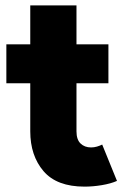

<svg xmlns="http://www.w3.org/2000/svg" viewBox="-20 -694 462 722"><path d="M297.9 7.8Q193.4 7.8 143.6 -50.5Q93.8 -108.9 93.8 -200.2V-673.8H267.6V-200.2Q267.6 -168.9 283 -154.3Q298.3 -139.6 322.3 -139.6Q334 -139.6 344.7 -142.8Q355.5 -146 364.3 -150.4L419.9 -13.7Q396.5 -3.4 363 2.2Q329.6 7.8 297.9 7.8ZM3.9 -380.9V-527.3H387.7V-380.9Z"/></svg>

Font: Reddit Sans Black
Style: Regular
Weight: 900
Version: Version 1.014